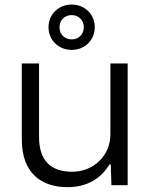

<svg xmlns="http://www.w3.org/2000/svg" viewBox="-20 -792 629 821"><path d="M456.5 0H525.9V-520.5H452.1V-217.8C452.1 -126 379.9 -57.6 288.1 -57.6C191.9 -57.6 147 -111.3 147 -205.6V-520.5H73.2V-195.8C73.2 -49.3 159.7 8.3 268.1 8.3C357.9 8.3 414.1 -33.2 448.2 -88.9H453.6ZM187.5 -675.8C187.5 -619.1 231.4 -578.6 286.6 -578.6C341.3 -578.6 385.3 -619.1 385.3 -675.8C385.3 -731.9 341.3 -772.5 286.6 -772.5C231.4 -772.5 187.5 -731.9 187.5 -675.8ZM234.4 -675.8C234.4 -706.5 257.3 -727.5 286.6 -727.5C315.4 -727.5 338.4 -706.5 338.4 -675.8C338.4 -644.5 315.4 -623.5 286.6 -623.5C257.3 -623.5 234.4 -644.5 234.4 -675.8Z"/></svg>

Font: Faust Sans
Style: Regular
Weight: 400
Designer: Andreas Faust
Version: Version 1.003;Glyphs 3.1.2 (3151)